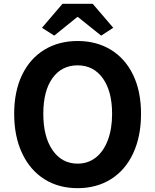

<svg xmlns="http://www.w3.org/2000/svg" viewBox="-20 -968 810 1002"><path d="M54 -374Q54 -491 95 -576.5Q136 -662 211 -708Q286 -754 385 -754Q484 -754 559 -708Q634 -662 675 -576.5Q716 -491 716 -374Q716 -256 675 -168Q634 -80 559 -33Q484 14 385 14Q286 14 211.5 -33Q137 -80 95.5 -168Q54 -256 54 -374ZM565 -374Q565 -492 516.5 -559.5Q468 -627 385 -627Q302 -627 254 -560.5Q206 -494 206 -374Q206 -254 254.5 -184Q303 -114 385 -114Q439 -114 479.5 -145.5Q520 -177 542.5 -236Q565 -295 565 -374ZM199 -823 306 -948H464L571 -823L508 -782L387 -879H383L263 -782Z"/></svg>

Font: Merged Yaku Han JP
Style: Bold
Weight: 700
Designer: Ryoko NISHIZUKA 西塚涼子 (kana, bopomofo & ideographs); Paul D. Hunt (Latin, Greek & Cyrillic); Sandoll Communications 산돌커뮤니
Foundry: Adobe
Version: Version 2.004